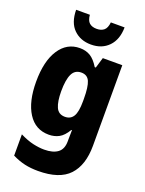

<svg xmlns="http://www.w3.org/2000/svg" viewBox="-185 -864 900 1195"><g transform="rotate(20 265.0 -267.0)"><path d="M223 245Q175 245 135 236Q95 227 52 206V65Q100 89 140 98Q180 107 214 107Q272 107 303.5 83.5Q335 60 335 8V-5Q335 -23 335.5 -37Q336 -51 336 -66H332Q306 -22 276 -6Q246 10 209 10Q120 10 71.5 -66Q23 -142 23 -274Q23 -410 73 -486.5Q123 -563 209 -563Q249 -563 278.5 -545Q308 -527 335 -483H342L363 -553H492V-20Q492 109 428.5 177Q365 245 223 245ZM266 -129Q303 -129 321 -158.5Q339 -188 339 -258V-274Q339 -354 324 -388.5Q309 -423 269 -423Q226 -423 208 -384.5Q190 -346 190 -271Q190 -203 206.5 -166Q223 -129 266 -129ZM264 -607Q194 -607 149.5 -650.5Q105 -694 104 -779H195Q198 -742 215.5 -726.5Q233 -711 264 -711Q294 -711 312 -726Q330 -741 334 -779H425Q424 -698 380 -652.5Q336 -607 264 -607Z"/></g></svg>

Font: Noto Sans Mono Condensed Black
Style: Regular
Weight: 900
Width: 3
Designer: Monotype Design Team
Foundry: Monotype Imaging Inc.
Version: Version 2.014